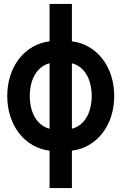

<svg xmlns="http://www.w3.org/2000/svg" viewBox="-20 -760 620 980"><path d="M233 200H347V9C473 -6 563 -119 563 -270C563 -421 473 -534 347 -549V-740H233V-549C107 -534 17 -421 17 -270C17 -119 107 -6 233 9ZM132 -270C132 -359 172 -422 233 -437V-103C172 -118 132 -181 132 -270ZM448 -270C448 -181 408 -118 347 -103V-437C408 -422 448 -359 448 -270Z"/></svg>

Font: CommitMono-dimboump
Style: Bold
Weight: 700
Monospace: yes
Designer: Eigil Nikolajsen
Foundry: Eigil Nikolajsen
Version: Version 1.143